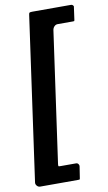

<svg xmlns="http://www.w3.org/2000/svg" viewBox="-99 -790 565 1003"><g transform="rotate(-10 183.5 -288.5)"><path d="M30 165Q20 165 13 157Q6 149 7 140L129 -729Q130 -738 133.5 -740Q137 -742 148 -742H353Q359 -742 363.5 -737.5Q368 -733 366 -727L357 -662Q356 -656 354.5 -655.5Q353 -655 347 -655H267Q257 -655 249.5 -647.5Q242 -640 240 -629L142 66Q141 76 143 77Q145 78 155 78H235Q243 78 247.5 84Q252 90 251 96L242 154Q241 163 239.5 164Q238 165 229 165H30Z"/></g></svg>

Font: Libre Franklin
Style: Bold Italic
Weight: 700
Italic angle: -8°
Designer: Pablo Impallari, Rodrigo Fuenzalida, Nhung Nguyen
Foundry: Impallari Type
Version: Version 3.000